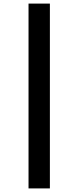

<svg xmlns="http://www.w3.org/2000/svg" viewBox="-20 -857 437 1070"><path d="M258 -837V193H139V-837Z"/></svg>

Font: BioRhyme Expanded
Style: Bold
Weight: 700
Width: 7
Designer: Aoife Mooney
Foundry: Aoife Mooney Type
Version: Version 1.000